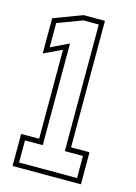

<svg xmlns="http://www.w3.org/2000/svg" viewBox="-109 -759 580 819"><g transform="rotate(15 181.0 -350.0)"><path d="M30 0V-141.5H109.5V-534.5L30 -497V-652.5L156.5 -700H250.5V-141.5H332V0ZM53 -21.5H309V-119H229V-678H161L52 -637V-530L131.5 -568V-119H53Z"/></g></svg>

Font: Tourney Condensed ExtraLight
Style: Regular
Weight: 200
Width: 3
Designer: Tyler Finck
Foundry: Etcetera Type Co
Version: Version 1.010; ttfautohint (v1.8.3)